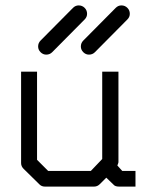

<svg xmlns="http://www.w3.org/2000/svg" viewBox="-20 -741 580 710"><path d="M373 -84 349 -60Q340 -51 328 -51H146Q134 -51 126 -59L67 -117Q58 -126 58 -138V-476H117V-150L158 -109H316L358 -153V-476H418V-141Q418 -139 414 -129L432 -109H481V-51H420Q405 -51 399 -59ZM279 -569Q279 -582 288 -591L408 -712Q417 -721 429 -721Q442 -721 451 -712Q460 -703 460 -690Q460 -678 451 -669L331 -548Q322 -539 309 -539Q297 -539 288 -548Q279 -557 279 -569ZM121 -569Q121 -582 130 -591L250 -712Q259 -721 271 -721Q284 -721 293 -712Q302 -703 302 -690Q302 -678 293 -669L173 -548Q164 -539 151 -539Q139 -539 130 -548Q121 -557 121 -569Z"/></svg>

Font: 3270 Nerd Font Mono
Style: Regular
Weight: 400
Monospace: yes
Version: Version 3.0.1;Nerd Fonts 3.0.0